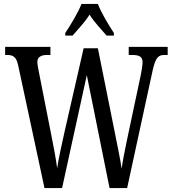

<svg xmlns="http://www.w3.org/2000/svg" viewBox="-20 -951 872 971"><path d="M310 -784V-771H347C375 -804 409 -838 433 -877C457 -838 491 -804 519 -771H556V-784C531 -822 492 -886 475 -931H392C375 -886 335 -822 310 -784ZM72 -620 205 0H294L419 -571L534 0H623L752 -595C767 -661 781 -673 812 -673H828V-714H631V-673H649C684 -673 701 -664 701 -637C701 -622 696 -591 692 -572L623 -247C610 -184 602 -145 595 -98C588 -149 576 -202 563 -269L475 -707H403L307 -287C291 -215 277 -153 269 -100C263 -148 253 -199 241 -260L176 -590C173 -606 169 -625 169 -638C169 -660 185 -673 217 -673H235V-714H6V-673H16C47 -673 63 -663 72 -620Z"/></svg>

Font: Noto Serif Sinhala ExtraCondensed
Style: Regular
Weight: 400
Width: 2
Designer: Jelle Bosma - Monotype Design Team
Foundry: Monotype Imaging Inc.
Version: Version 2.007